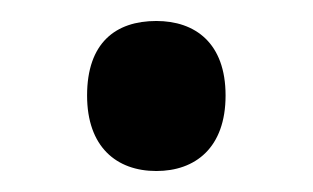

<svg xmlns="http://www.w3.org/2000/svg" viewBox="-20 -444 298 183"><path d="M63 -353C63 -304 91 -281 129 -281C166 -281 195 -303 195 -353C195 -403 166 -424 129 -424C90 -424 63 -403 63 -353Z"/></svg>

Font: Noto Sans Thai Looped SemiCondensed Medium
Style: Regular
Weight: 500
Width: 4
Designer: Sasikarn Vongin, Ben Mitchell
Foundry: The Fontpad Ltd
Version: Version 1.001